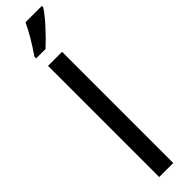

<svg xmlns="http://www.w3.org/2000/svg" viewBox="-341 -957 928 928"><g transform="rotate(-45 123.0 -493.0)"><path d="M246 -977V-986H134C113 -941 84 -891 47 -838V-826H111C153 -864 221 -936 246 -977ZM158 0V-760H62V0Z"/></g></svg>

Font: Noto Sans Myanmar UI ExtraCondensed Medium
Style: Regular
Weight: 500
Width: 2
Designer: Monotype Design Team
Foundry: Monotype Imaging Inc.
Version: Version 2.103